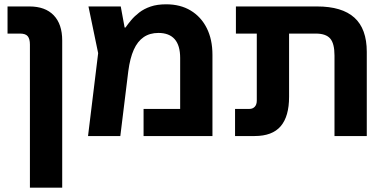

<svg xmlns="http://www.w3.org/2000/svg" viewBox="-20 -632 1799 892"><path d="M119 240V-425Q119 -451 109 -463.5Q99 -476 73 -476H15V-602H117Q190 -602 229.5 -561Q269 -520 269 -444V240Z M752 -612Q818 -612 866 -583Q914 -554 940.5 -501.5Q967 -449 967 -377V0H647V-126H817V-363Q817 -421 791.5 -450Q766 -479 716 -479Q676 -479 647.5 -459.5Q619 -440 601.5 -401Q584 -362 576 -301L539 0H389L436 -385L391 -602H541L559 -504H563Q574 -520 589.5 -538.5Q605 -557 627 -574Q649 -591 679.5 -601.5Q710 -612 752 -612Z M1534 0V-374Q1534 -430 1514 -453Q1494 -476 1447 -476H1076V-602H1453Q1569 -602 1626.5 -550Q1684 -498 1684 -391V0ZM1072 0V-126H1139Q1154 -126 1163.5 -136Q1173 -146 1173 -165V-558H1323V-182Q1323 -91 1284 -45.5Q1245 0 1163 0Z"/></svg>

Font: Noto Sans
Style: Bold
Weight: 700
Designer: Monotype Design Team
Foundry: Monotype Imaging Inc.
Version: Version 2.000;GOOG;noto-source:20170915:90ef993387c0; ttfaut